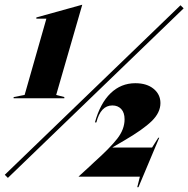

<svg xmlns="http://www.w3.org/2000/svg" viewBox="-49 -739 788 803"><path d="M186 -342 220 -333V-328H8V-333L54 -342L145 -661H103V-666L294 -719H295ZM706 -717 719 -704 -16 5 -29 -8ZM517 -391Q565 -391 593.5 -367.5Q622 -344 622 -308Q622 -268 585.5 -232.5Q549 -197 470 -151L422 -123V-122H587L613 -163H617L530 44H525L536 0H280V-1L327 -44L345 -61Q410 -119 441 -158.5Q472 -198 472 -240Q472 -268 458 -283Q444 -298 421 -298Q372 -298 354 -227H348Q370 -307 413.5 -349Q457 -391 517 -391Z"/></svg>

Font: Nyght Serif Dark Italic
Style: Regular
Weight: 800
Italic angle: -16°
Designer: Maksym Kobuzan
Version: Version 0.400